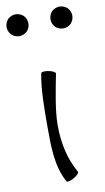

<svg xmlns="http://www.w3.org/2000/svg" viewBox="-159 -902 531 969"><g transform="rotate(-10 106.5 -417.5)"><path d="M50 -800C50 -815 44 -829 34 -840C23 -850 9 -856 -6 -856C-21 -856 -35 -850 -46 -840C-56 -829 -62 -815 -62 -800C-62 -785 -56 -771 -46 -760C-35 -750 -21 -744 -6 -744C9 -744 23 -750 34 -760C44 -771 50 -785 50 -800ZM275 -800C275 -815 269 -829 259 -840C248 -850 234 -856 219 -856C204 -856 190 -850 179 -840C169 -829 163 -815 163 -800C163 -785 169 -771 179 -760C190 -750 204 -744 219 -744C234 -744 248 -750 259 -760C269 -771 275 -785 275 -800ZM70 -541C54 -461 54 -358 54 -267C54 -168 54 -63 101 19C104 24 121 21 139 10C157 0 169 -13 166 -19C123 -94 106 -180 106 -267C106 -342 126 -440 143 -526C145 -532 129 -541 109 -545C89 -549 71 -547 70 -541Z"/></g></svg>

Font: Nupuram Light
Style: Regular
Weight: 300
Designer: Santhosh Thottingal (santhosh.thottingal@gmail.com)
Foundry: SMC
Version: Version 1.000